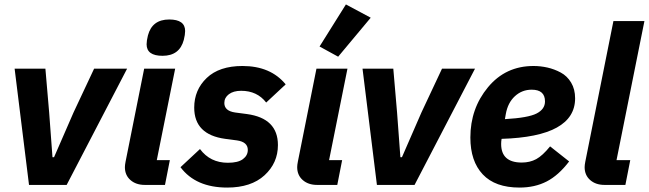

<svg xmlns="http://www.w3.org/2000/svg" viewBox="-20 -835 2930 867"><path d="M281 0H111L46 -525H185L202 -327L217 -125H224L312 -327L405 -525H554Z M714 -583Q642 -583 642 -635Q642 -651 648 -675Q667 -747 744 -747Q816 -747 816 -695Q816 -679 810 -655Q791 -583 714 -583ZM725 0H634Q594 0 569 -22Q544 -44 544 -80Q544 -90 547 -105L631 -525H771L688 -112H747Z M1006 12Q864 12 795 -80L883 -162Q929 -100 1009 -100Q1055 -100 1077 -116.5Q1099 -133 1099 -158Q1099 -194 1050 -201L997 -208Q857 -227 857 -349Q857 -429 913.5 -483Q970 -537 1075 -537Q1202 -537 1270 -454L1182 -372Q1141 -425 1069 -425Q1034 -425 1013.5 -409.5Q993 -394 993 -370Q993 -334 1042 -327L1095 -320Q1235 -301 1235 -180Q1235 -99 1174.5 -43.5Q1114 12 1006 12Z M1654 -755 1507 -579 1423 -625 1542 -815ZM1503 0H1412Q1372 0 1347 -22Q1322 -44 1322 -80Q1322 -90 1325 -105L1409 -525H1549L1466 -112H1525Z M1852 0H1682L1617 -525H1756L1773 -327L1788 -125H1795L1883 -327L1976 -525H2125Z M2326 12Q2216 12 2160 -47.5Q2104 -107 2104 -214Q2104 -345 2183.5 -441Q2263 -537 2389 -537Q2421 -537 2452 -530Q2483 -523 2512 -507.5Q2541 -492 2559 -462Q2577 -432 2577 -391Q2577 -218 2245 -208Q2243 -196 2243 -185Q2243 -101 2336 -101Q2373 -101 2401.5 -116.5Q2430 -132 2464 -174L2550 -106Q2502 -43 2448.5 -15.5Q2395 12 2326 12ZM2381 -430Q2337 -430 2305 -400.5Q2273 -371 2264 -320L2260 -297Q2365 -303 2403 -322.5Q2441 -342 2441 -377Q2441 -430 2381 -430Z M2804 0H2710Q2670 0 2645 -22Q2620 -44 2620 -80Q2620 -90 2623 -105L2750 -740H2890L2764 -112H2826Z"/></svg>

Font: Aneliza
Style: Bold Italic
Weight: 700
Italic angle: -11.31°
Designer: Mike Abbink, Paul van der Laan, Pieter van Rosmalen
Foundry: Bold Monday
Version: Version 3.0